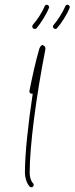

<svg xmlns="http://www.w3.org/2000/svg" viewBox="-20 -775 314 809"><path d="M112 14C118 14 122 10 122 4C122 1 121 -1 119 -3C109 -14 105 -31 105 -47C105 -163 133 -372 171 -566C172 -572 171 -576 168 -580H167C163 -584 160 -586 159 -586C157 -585 155 -584 152 -581C150 -578 148 -576 146 -571C128 -508 119 -465 104 -392V-390C104 -384 108 -380 114 -380C116 -380 117 -380 118 -381C98 -249 85 -126 85 -47C85 -29 91 -4 105 11C106 13 109 14 112 14ZM126 -653C129 -653 132 -654 134 -656C151 -676 176 -715 186 -741C187 -742 187 -744 187 -745C187 -750 182 -755 177 -755C173 -755 169 -752 168 -748C158 -724 135 -688 118 -670C117 -668 116 -666 116 -663C116 -658 120 -653 126 -653ZM213 -653C216 -653 219 -654 220 -656C238 -676 263 -715 273 -741C274 -742 274 -744 274 -745C274 -750 270 -755 264 -755C260 -755 256 -752 255 -748C245 -724 222 -688 206 -670C204 -668 203 -666 203 -663C203 -658 208 -653 213 -653Z"/></svg>

Font: Mistral SingleLine Outline
Style: Regular
Weight: 300
Designer: François Chastanet, Élisa Garzelli, Anais Alves, Morgane Autin
Foundry: institut supérieur des arts et du design Toulouse / isdaT
Version: Version 1.000;Glyphs 3.3 (3337)